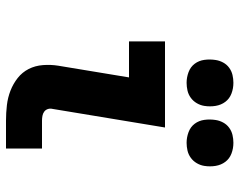

<svg xmlns="http://www.w3.org/2000/svg" viewBox="-99 -699 798 640"><g transform="rotate(90 300.0 -379.0)"><path d="M382 0Q356 0 330.5 -3Q305 -6 282 -15Q259 -24 240 -39Q221 -54 210 -75.5Q199 -97 197 -123Q195 -149 199 -174L238 -410H118V-530H405L343 -155Q341 -147 343.5 -139.5Q346 -132 352 -127.5Q358 -123 366 -121.5Q374 -120 382 -120H475V0ZM456 -602Q438 -602 420.5 -608.5Q403 -615 392.5 -629Q382 -643 379.5 -661.5Q377 -680 380 -699Q382 -712 388.5 -724Q395 -736 406 -744Q417 -752 430 -755Q443 -758 456 -758Q475 -758 492 -751.5Q509 -745 519.5 -731Q530 -717 533 -698.5Q536 -680 533 -661Q531 -648 524 -636Q517 -624 506 -616Q495 -608 482 -605Q469 -602 456 -602ZM256 -602Q238 -602 220.5 -608.5Q203 -615 192.5 -629Q182 -643 179.5 -661.5Q177 -680 180 -699Q182 -712 188.5 -724Q195 -736 206 -744Q217 -752 230 -755Q243 -758 256 -758Q275 -758 292 -751.5Q309 -745 319.5 -731Q330 -717 333 -698.5Q336 -680 333 -661Q331 -648 324 -636Q317 -624 306 -616Q295 -608 282 -605Q269 -602 256 -602Z"/></g></svg>

Font: Iosevka Curly Slab HvEx
Style: Italic
Weight: 900
Width: 7
Italic angle: -9°
Monospace: yes
Designer: Belleve Invis
Foundry: Belleve Invis
Version: Version 11.1.0; ttfautohint (v1.8.3)